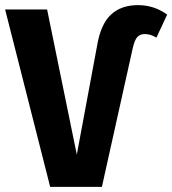

<svg xmlns="http://www.w3.org/2000/svg" viewBox="-31 -730 673 750"><path d="M-11 -693H153L269 -126L348 -550Q362 -635 402 -672.5Q442 -710 508 -710Q571 -710 622 -673L580 -583Q557 -597 535 -597Q516 -597 505.5 -585.5Q495 -574 488 -544L367 0H165Z"/></svg>

Font: Fira Sans Condensed
Style: Bold
Weight: 700
Width: 3
Designer: bBox Type GmbH & Carrois Corporate GbR & Edenspiekermann AG
Foundry: bBox Type GmbH & Carrois Corporate GbR & Edenspiekermann AG
Version: Version 4.301